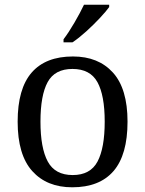

<svg xmlns="http://www.w3.org/2000/svg" viewBox="-20 -786 617 816"><path d="M287 10Q179 10 117 -59Q55 -128 55 -269Q55 -409 114.5 -477.5Q174 -546 290 -546Q398 -546 460 -477.5Q522 -409 522 -269Q522 -128 462.5 -59Q403 10 287 10ZM289 -42Q364 -42 394.5 -99.5Q425 -157 425 -269Q425 -381 394 -437Q363 -493 288 -493Q213 -493 182.5 -437Q152 -381 152 -269Q152 -157 183 -99.5Q214 -42 289 -42ZM250 -619Q272 -648 296.5 -690Q321 -732 337 -766H444V-756Q432 -739 405 -710Q378 -681 346.5 -652.5Q315 -624 288 -606H250Z"/></svg>

Font: Noto Serif Grantha
Style: Regular
Weight: 400
Designer: Monotype Design Team
Foundry: Monotype Imaging Inc.
Version: Version 2.004; ttfautohint (v1.8.4.7-5d5b)